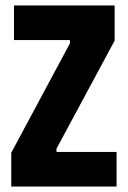

<svg xmlns="http://www.w3.org/2000/svg" viewBox="-20 -680 466 700"><path d="M21 0V-123L235 -522V-534H31V-660H398V-532L186 -138V-126H405V0Z"/></svg>

Font: Bricolage Grotesque 12pt Condensed ExtraBold
Style: Regular
Weight: 800
Width: 3
Designer: Mathieu Triay
Foundry: Atelier Triay
Version: Version 1.001; ttfautohint (v1.8.4.7-5d5b);gftools[0.9.33.de